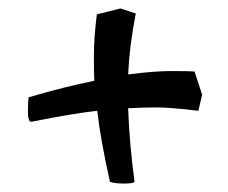

<svg xmlns="http://www.w3.org/2000/svg" viewBox="-20 -553 540 454"><path d="M209 -519 265 -533 301 -521Q286 -444 283 -377Q345 -385 385.5 -385Q426 -385 440 -384L458 -329L449 -291Q383 -299 351 -299Q319 -299 283 -297Q286 -213 298 -124Q298 -119 274.5 -119Q251 -119 240 -123Q217 -226 210 -291Q154 -285 54 -265Q46 -265 46 -290Q46 -315 48 -323Q133 -348 203 -362Q202 -378 202 -421Q202 -464 209 -519Z"/></svg>

Font: Julee
Style: Regular
Weight: 400
Version: Version 1.001